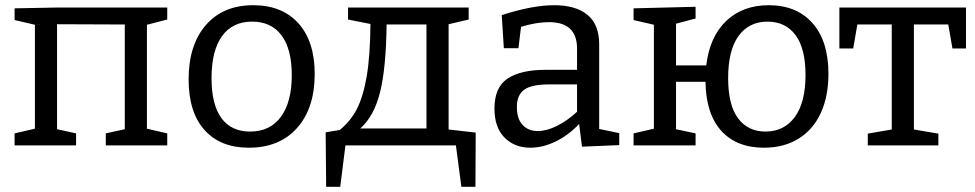

<svg xmlns="http://www.w3.org/2000/svg" viewBox="-20 -558 3744 737"><path d="M622 -529V-483L544 -463V-64L622 -46V0H386V-46L459 -62V-464L199 -465V-62L272 -46V0H36V-46L114 -64V-463L36 -481V-526L194 -529Z M1188 -274Q1188 -143 1120.5 -67Q1053 9 935 9Q826 9 765 -59Q704 -127 704 -253Q704 -385 770 -461.5Q836 -538 952 -538Q1063 -538 1125.5 -468.5Q1188 -399 1188 -274ZM792 -258Q792 -156 830 -104.5Q868 -53 940 -53Q1017 -53 1058.5 -110Q1100 -167 1100 -269Q1100 -370 1060.5 -422.5Q1021 -475 948 -475Q872 -475 832 -419Q792 -363 792 -258Z M1702 -61 1806 -49 1805 159H1751L1730 0H1306L1286 159H1232L1230 -50L1284 -59Q1325 -92 1349.5 -139Q1374 -186 1387.5 -264.5Q1401 -343 1402 -466L1316 -483V-529H1779V-483L1702 -465ZM1464 -464Q1462 -297 1439 -204.5Q1416 -112 1363 -65H1617V-464Z M2280 -63 2357 -47V-1L2214 5L2203 -82Q2161 -38 2112 -14.5Q2063 9 2016 9Q1955 9 1916.5 -30Q1878 -69 1878 -141Q1878 -223 1928.5 -256.5Q1979 -290 2074 -290H2195V-372Q2195 -473 2087 -473Q2039 -473 1980 -455L1970 -373H1914L1906 -500Q2023 -538 2107 -538Q2190 -538 2235 -501Q2280 -464 2280 -388ZM2044 -55Q2078 -55 2117.5 -74.5Q2157 -94 2195 -129V-234H2088Q2020 -234 1992 -213.5Q1964 -193 1964 -147Q1964 -102 1986 -78.5Q2008 -55 2044 -55Z M3160 -275Q3160 -188 3130.5 -124Q3101 -60 3045 -25.5Q2989 9 2912 9Q2808 9 2749 -55.5Q2690 -120 2688 -244H2575V-62L2650 -46V0H2412V-46L2490 -64V-463L2412 -481V-526L2650 -532V-487L2575 -467V-307H2691Q2704 -417 2767.5 -477.5Q2831 -538 2931 -538Q3038 -538 3099 -469Q3160 -400 3160 -275ZM3072 -270Q3072 -372 3033.5 -423.5Q2995 -475 2926 -475Q2855 -475 2815 -420Q2775 -365 2775 -258Q2775 -155 2813 -104Q2851 -53 2918 -53Q2990 -53 3031 -109Q3072 -165 3072 -270Z M3202 -372V-529H3688V-372H3636L3620 -464H3488V-61L3582 -45V0H3311V-45L3403 -61V-464H3271L3255 -372Z"/></svg>

Font: Bitter Pro
Style: Regular
Weight: 400
Designer: Sol Matas, and Bitter project Authors
Foundry: Sol Matas
Version: Version 1.010